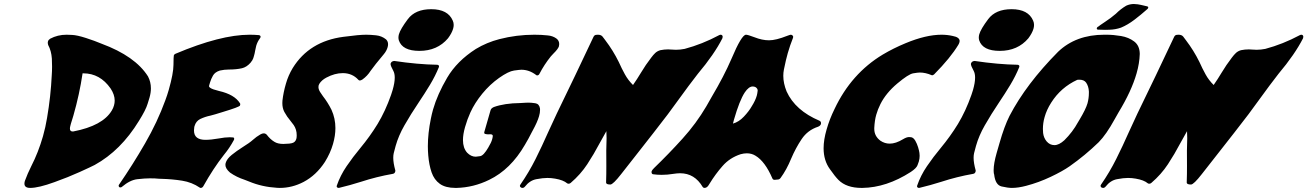

<svg xmlns="http://www.w3.org/2000/svg" viewBox="-20 -920 6401 940"><path d="M127.9 0Q99.6 0 99.6 -21Q99.6 -26.4 101.6 -33.7Q114.7 -69.8 133.3 -106.9Q167.5 -173.3 190.4 -252.9Q203.1 -297.9 210.4 -342.8Q228.5 -448.2 233.4 -551.8Q234.9 -571.3 234.9 -593.8Q234.9 -612.8 233.9 -633.3Q231.4 -670.9 215.8 -699.7Q213.9 -706.5 213.9 -711.4Q213.9 -714.8 214.8 -717.3Q216.8 -724.6 225.6 -730.5Q262.2 -750 305.7 -750Q308.6 -750 333 -749Q357.4 -748 400.6 -734.1Q443.8 -720.2 477.1 -706.1Q642.1 -645 704.6 -545.9Q718.8 -519 718.8 -487.3Q718.8 -465.8 711.9 -441.9Q711.4 -441.4 702.6 -411.6Q693.8 -381.8 660.2 -328.1Q571.3 -182.6 443.4 -112.3Q427.7 -104 370.6 -78.1Q313.5 -52.2 246.6 -28.3Q168.9 0 127.9 0ZM338.9 -276.4Q482.9 -304.2 527.3 -378.9Q534.7 -391.1 538.1 -403.8Q541.5 -415.5 541.5 -427.7Q541.5 -456.5 521.5 -486.8Q469.7 -561 387.7 -561H384.3Q369.1 -458 339.4 -354.5L335.4 -341.3Q330.1 -324.7 327.1 -314.5L324.2 -303.2Q322.3 -295.9 322.3 -290.5Q322.3 -276.4 335 -276.4Z M962.4 0Q960 0 958 -1.5Q919.4 -27.8 871.6 -35.4Q823.7 -43 772.9 -44.4Q765.1 -44.4 757.8 -44.9Q741.7 -46.9 714.4 -46.9Q689 -46.9 652.6 -42.7Q616.2 -38.6 577.1 -5.4Q573.7 -2.4 569.8 -2.4Q568.8 -2.4 566.2 -2.9Q563.5 -3.4 562 -6.3Q561 -8.8 561 -11.2V-12.7L562.5 -15.6Q630.4 -114.3 690.4 -218.3Q750.5 -322.3 789.1 -428.2Q798.8 -454.1 806.2 -480Q829.1 -560.5 829.3 -602.3Q829.6 -644 831.1 -648.9Q832.5 -653.8 838.9 -656.7Q1059.6 -750 1202.1 -750Q1225.6 -750 1248 -748Q1253.9 -747.1 1255.4 -742.2Q1255.9 -741.2 1255.9 -740.2Q1255.9 -738.8 1255.4 -737.3Q1254.9 -734.9 1252.4 -731.9Q1240.2 -715.8 1234.4 -695.8Q1231 -683.6 1229 -671.1Q1227.1 -658.7 1223.6 -647Q1222.7 -644 1220 -635Q1217.3 -626 1206.5 -612.8Q1187.5 -591.3 1164.6 -585.9Q1137.2 -579.6 1100.6 -579.6Q1078.6 -579.6 1056.6 -574.7Q1032.2 -566.9 1022.7 -550Q1013.2 -533.2 1008.3 -516.6L1003.9 -501.5Q1003.4 -500 1003.4 -498.5Q1003.4 -493.2 1010.3 -489.3Q1020.5 -482.4 1052.2 -474.6Q1127.9 -457.5 1154.8 -414.6Q1156.2 -412.6 1156.2 -409.7Q1156.2 -408.2 1155.8 -406.7L1154.8 -403.3Q1152.8 -396.5 1070.3 -371.6Q1051.8 -366.2 1033.7 -360.4Q1022.9 -356.9 1010.3 -354Q983.9 -348.6 960.4 -337.4Q939.5 -327.1 932.6 -303.2L931.2 -298.3Q929.7 -289.1 929.7 -281.7Q929.7 -257.8 944.1 -246.6Q958.5 -235.4 985.4 -235.4Q1013.2 -235.4 1051.3 -242.2Q1081.5 -248 1105 -248Q1113.3 -248 1121.1 -247.1Q1126.5 -246.6 1126.5 -240.7Q1126.5 -239.3 1126 -236.8L1125 -234.4Q1104 -195.3 1075.7 -161.1Q1023.9 -95.2 975.1 -7.8Q970.2 0 962.4 0Z M1349.6 0 1336.4 -0.5Q1262.7 -4.9 1199.7 -31.2L1178.2 -39.6Q1137.7 -52.7 1106 -75.2Q1083.5 -94.7 1083.5 -112.8Q1083.5 -117.2 1084.5 -121.1Q1090.3 -142.1 1114.5 -161.6Q1138.7 -181.2 1168 -199.7Q1202.1 -220.7 1218.5 -235.6Q1234.9 -250.5 1254.4 -261.7Q1263.7 -267.1 1271 -267.1Q1279.8 -267.1 1286.1 -260.3Q1302.7 -238.3 1322.8 -226.1Q1339.4 -215.3 1367.2 -215.3L1385.3 -216.3Q1397 -216.3 1407.7 -218.8Q1425.3 -222.2 1430.7 -239.7Q1432.6 -246.6 1432.6 -256.3V-258.3Q1432.6 -286.1 1418 -307.6L1402.3 -328.1Q1384.8 -348.6 1372.1 -372.1Q1362.3 -390.6 1362.3 -415Q1362.3 -420.9 1362.8 -427.2Q1367.2 -467.3 1379.9 -510.7Q1391.1 -550.3 1413.1 -586.9Q1494.1 -717.8 1661.1 -739.7L1665.5 -740.2Q1737.3 -750 1772.9 -750Q1793.5 -750 1821.3 -747.1Q1849.1 -744.1 1870.1 -727.1Q1879.9 -717.3 1879.9 -703.6Q1879.9 -696.8 1877.9 -689.5Q1872.6 -670.4 1858.4 -653.8Q1814.9 -602.1 1794.4 -573.2Q1778.8 -548.3 1754.4 -530.8Q1746.6 -525.9 1741.7 -525.9Q1737.3 -525.9 1734.4 -529.3Q1704.6 -562 1658.2 -562Q1619.1 -562 1577.6 -540Q1554.7 -527.8 1543.5 -509.8Q1541 -505.9 1540 -502Q1539.1 -498 1539.1 -493.7Q1539.1 -482.4 1547.4 -469.2L1561 -449.2Q1585 -418.5 1603 -382.3Q1622.1 -340.3 1622.1 -293Q1622.1 -255.9 1610.4 -215.3Q1597.7 -170.9 1570.8 -127.4Q1528.3 -62 1466.3 -29.3Q1410.2 0 1349.6 0Z M1637.7 0Q1633.8 0 1630.4 -2.9Q1628.4 -4.4 1628.4 -7.3Q1628.4 -9.3 1628.9 -11.2Q1646 -61 1677 -106.4Q1708 -151.9 1744.6 -195.8Q1791.5 -252.4 1828.6 -313Q1866.7 -376 1894.5 -455.1L1902.3 -479.5Q1912.6 -515.1 1912.6 -540Q1912.6 -560.1 1905.8 -572.8Q1892.1 -597.7 1892.1 -606.9Q1892.1 -608.4 1892.6 -609.4Q1896.5 -620.6 1910.2 -621.6Q2025.9 -604.5 2119.6 -603Q2124.5 -603 2127.4 -600.1Q2129.4 -598.1 2129.4 -595.7Q2129.4 -594.2 2128.9 -592.8V-591.8Q2111.3 -548.3 2085 -504.6Q2058.6 -460.9 2029.3 -417.5Q1991.7 -361.8 1960 -306.2Q1931.2 -255.9 1917 -205.6Q1915.5 -200.7 1907.7 -170.4Q1905.3 -160.2 1905.3 -147.5Q1905.3 -122.1 1915.5 -85.4V-83.5Q1915.5 -81.5 1915 -80.1Q1912.6 -70.3 1902.8 -68.8Q1824.7 -55.2 1746.6 -29.8Q1694.3 -13.2 1641.1 -0.5ZM2033.2 -670.9Q1949.7 -670.9 1932.6 -722.7Q1930.7 -729 1930.7 -736.3Q1930.7 -744.1 1933.1 -752.4Q1940.4 -777.8 1976.8 -826.4Q2013.2 -875 2091.3 -875Q2172.9 -875 2196.8 -818.8Q2201.2 -809.1 2201.2 -797.9Q2201.2 -788.6 2198.2 -778.8Q2191.9 -757.3 2173.3 -732.4Q2121.1 -670.9 2033.2 -670.9Z M2214.8 0H2210Q2161.1 0 2133.3 -20Q2105.5 -40 2093 -76.2Q2080.6 -112.3 2076.7 -158.7Q2074.7 -181.2 2074.7 -204.6Q2074.7 -267.1 2089.4 -338.9Q2093.8 -361.3 2100.1 -383.8Q2121.6 -458.5 2169.4 -539.8Q2217.3 -621.1 2309.6 -680.2Q2362.8 -712.4 2425.3 -728.5Q2508.8 -750 2596.2 -750Q2630.9 -750 2661.6 -746.6Q2685.5 -744.6 2703.6 -731.9Q2717.8 -721.7 2717.8 -704.1Q2717.8 -698.7 2716.3 -692.9Q2711.9 -679.7 2689.5 -657.7Q2682.1 -650.4 2676.8 -644Q2644 -603 2621.1 -558.6Q2617.2 -550.8 2609.4 -550.8Q2606.9 -550.8 2605 -552.7Q2570.8 -578.6 2532.7 -578.6Q2524.4 -578.6 2496.8 -574.7Q2469.2 -570.8 2423.6 -538.6Q2377.9 -506.3 2341.1 -461.2Q2304.2 -416 2283.2 -370.1Q2267.6 -335.9 2256.8 -297.9Q2246.6 -262.2 2246.6 -234.4Q2246.6 -195.3 2267.1 -172.4Q2286.1 -152.8 2309.1 -152.8Q2314 -152.8 2330.8 -155.5Q2347.7 -158.2 2370.6 -197.8L2371.6 -199.7Q2385.3 -222.2 2389.6 -238.3Q2391.6 -244.6 2392.6 -253.9V-254.4Q2392.6 -262.7 2379.9 -262.7L2371.6 -262.2Q2364.3 -262.2 2357.9 -263.7Q2350.6 -264.6 2350.6 -270.5Q2350.6 -272 2351.1 -273.9L2381.3 -378.9Q2383.3 -386.2 2387.5 -389.6Q2391.6 -393.1 2397.9 -396Q2449.7 -414.6 2526.9 -415.5Q2551.3 -416.5 2552.2 -417Q2559.6 -417.5 2566.9 -417.5Q2581.5 -417.5 2600.6 -414.6Q2619.6 -411.6 2623.5 -390.1Q2624 -386.2 2624 -382.3Q2624 -367.2 2619.1 -351.1Q2610.8 -322.3 2588.4 -281.7L2583.5 -272.5Q2567.9 -241.2 2549.8 -210.9Q2480 -90.3 2375 -39.6Q2298.3 -2 2214.8 0Z M2537.6 0Q2530.8 0 2527.3 -4.9Q2525.4 -7.3 2525.4 -10.3Q2525.4 -11.2 2525.9 -12.7Q2526.9 -14.6 2528.3 -17.1Q2569.8 -77.1 2602.1 -141.6Q2634.3 -206.1 2663.1 -271.5Q2684.1 -317.9 2705.6 -363.3Q2796.4 -549.8 2885.7 -739.7Q2890.6 -749.5 2899.9 -749.5L2907.2 -750Q2922.4 -750 2929.7 -741.2Q2936 -731.9 2943.4 -723.1Q2981.4 -673.3 3009.3 -616.7Q3023.4 -585 3039.3 -556.2Q3055.2 -527.3 3079.1 -503.9Q3099.6 -533.2 3117.7 -563.5Q3140.6 -602.1 3168.5 -638.2Q3178.2 -651.4 3188 -660.6Q3197.8 -669.9 3212.9 -674.3Q3231.9 -678.2 3251 -678.2Q3260.7 -678.2 3270.3 -677.2Q3279.8 -676.3 3289.6 -676.3Q3310.1 -676.3 3332 -680.7Q3418 -703.6 3501 -748Q3505.4 -750 3508.3 -750Q3512.7 -750 3515.6 -747.1Q3518.1 -744.1 3518.1 -739.7Q3518.1 -736.8 3516.6 -732.4Q3477.1 -654.3 3396.5 -558.6Q3350.6 -499.5 3307.1 -439Q3278.8 -399.4 3249.5 -360.4Q3173.8 -261.7 3117.7 -190.7Q3061.5 -119.6 3021.5 -68.1Q2981.4 -16.6 2968.3 -16.6Q2947.8 -16.6 2947.3 -25.9Q2948.7 -68.8 2948.5 -107.4Q2948.2 -146 2948.2 -182.6Q2949.7 -218.3 2949.7 -243.2Q2949.7 -264.2 2948.7 -277.8Q2931.6 -248.5 2915.5 -218.3Q2887.7 -165.5 2855.2 -116Q2822.8 -66.4 2773.9 -24.4Q2769.5 -20.5 2763.7 -20.5Q2759.8 -20.5 2756.8 -22.5Q2737.8 -38.6 2697.8 -45.4Q2678.7 -48.8 2659.7 -48.8Q2637.7 -48.8 2605.7 -42.7Q2573.7 -36.6 2550.3 -6.8Q2544.9 0 2537.6 0Z M3428.7 0Q3423.8 0 3420.4 -4.4Q3380.9 -71.8 3309.6 -71.8Q3295.4 -71.8 3276.4 -68.8Q3247.6 -64 3219.7 -64Q3197.8 -64 3176.8 -66.9Q3170.4 -68.8 3169.9 -76.2V-78.1Q3169.9 -80.1 3170.4 -82Q3171.9 -86.9 3182.1 -97.2Q3254.4 -167 3321.5 -241.2Q3388.7 -315.4 3438 -399.4Q3450.7 -422.9 3464.4 -445.8Q3524.4 -546.9 3561 -631.8Q3610.8 -750 3632.3 -750Q3641.1 -750 3673.3 -737.8Q3711.4 -722.7 3745.1 -722.7Q3778.8 -722.7 3834 -744.6Q3848.6 -750 3851.6 -750Q3856.4 -750 3860.4 -746.1Q3863.3 -743.2 3863.3 -739.3Q3863.3 -736.8 3862.3 -734.4Q3847.7 -697.8 3836.9 -660.2Q3828.1 -629.9 3817.9 -579.6Q3814.9 -564.5 3814.9 -548.8Q3814.9 -512.2 3831.1 -472.2Q3873.5 -378.9 3992.7 -328.6Q3999.5 -324.7 3999.5 -317.4Q3999.5 -314.9 3999 -312.5Q3996.1 -303.7 3984.4 -299.3Q3934.1 -282.7 3904.8 -239Q3875.5 -195.3 3853.5 -143.6Q3831.1 -88.9 3801.3 -48.3Q3795.4 -41 3787.6 -41L3772.5 -39.6Q3764.6 -39.6 3761.7 -45.9Q3725.6 -129.9 3678.7 -157.7Q3660.2 -169.4 3636.2 -169.4Q3622.1 -169.4 3606 -165Q3552.7 -147.5 3517.6 -107.4Q3482.4 -67.4 3454.1 -21L3447.8 -11.2Q3439.9 0 3428.7 0ZM3568.4 -314.9Q3597.2 -322.8 3621.8 -348.9Q3646.5 -375 3660.6 -399.9Q3678.2 -427.7 3685.1 -451.7Q3687.5 -460.4 3689 -473.1Q3689.5 -474.6 3689.5 -476.6Q3689.5 -487.3 3677.7 -494.1Q3671.4 -496.6 3665 -496.6Q3646 -496.6 3626.5 -467.8Q3600.6 -428.7 3573.2 -333.5Z M4201.7 0H4198.2Q4124 0 4085 -39.1Q4068.4 -55.7 4043.5 -91.3Q4012.2 -133.8 4012.2 -194.3Q4012.2 -235.8 4026.9 -286.1Q4041.5 -337.4 4065.9 -386.7Q4147.9 -560.1 4301.8 -652.8Q4353.5 -683.6 4413.6 -708.5Q4513.2 -750 4589.4 -750Q4617.7 -750 4643.6 -744.1Q4678.2 -737.8 4678.2 -719.2Q4678.2 -716.3 4677.2 -712.9Q4675.8 -707.5 4671.9 -700.7Q4633.3 -636.7 4553.7 -556.2Q4547.9 -551.3 4543.9 -551.3L4541.5 -551.8Q4511.2 -564.9 4483.4 -564.9Q4473.6 -564.9 4450.7 -561Q4427.7 -557.1 4372.8 -511Q4317.9 -464.8 4290.5 -410.6Q4277.3 -384.3 4270 -358.4Q4262.2 -331.5 4260.3 -293.5V-289.1Q4260.3 -253.4 4290.5 -231Q4311.5 -216.8 4335.9 -216.8Q4365.7 -216.8 4400.9 -238.3Q4418.5 -249 4430.7 -249Q4436 -249 4441.9 -248Q4452.6 -245.6 4461.2 -231Q4469.7 -216.3 4474.9 -199Q4480 -181.6 4481.4 -171.4Q4482.4 -164.6 4482.4 -157.2Q4482.4 -143.6 4478.5 -129.4Q4477.1 -125.5 4471.9 -111.1Q4466.8 -96.7 4439 -78.1Q4319.8 -1.5 4201.7 0Z M4479 0Q4475.1 0 4471.7 -2.9Q4469.7 -4.4 4469.7 -7.3Q4469.7 -9.3 4470.2 -11.2Q4487.3 -61 4518.3 -106.4Q4549.3 -151.9 4585.9 -195.8Q4632.8 -252.4 4669.9 -313Q4708 -376 4735.8 -455.1L4743.7 -479.5Q4753.9 -515.1 4753.9 -540Q4753.9 -560.1 4747.1 -572.8Q4733.4 -597.7 4733.4 -606.9Q4733.4 -608.4 4733.9 -609.4Q4737.8 -620.6 4751.5 -621.6Q4867.2 -604.5 4960.9 -603Q4965.8 -603 4968.8 -600.1Q4970.7 -598.1 4970.7 -595.7Q4970.7 -594.2 4970.2 -592.8V-591.8Q4952.6 -548.3 4926.3 -504.6Q4899.9 -460.9 4870.6 -417.5Q4833 -361.8 4801.3 -306.2Q4772.5 -255.9 4758.3 -205.6Q4756.8 -200.7 4749 -170.4Q4746.6 -160.2 4746.6 -147.5Q4746.6 -122.1 4756.8 -85.4V-83.5Q4756.8 -81.5 4756.3 -80.1Q4753.9 -70.3 4744.1 -68.8Q4666 -55.2 4587.9 -29.8Q4535.6 -13.2 4482.4 -0.5ZM4874.5 -670.9Q4791 -670.9 4773.9 -722.7Q4772 -729 4772 -736.3Q4772 -744.1 4774.4 -752.4Q4781.7 -777.8 4818.1 -826.4Q4854.5 -875 4932.6 -875Q5014.2 -875 5038.1 -818.8Q5042.5 -809.1 5042.5 -797.9Q5042.5 -788.6 5039.6 -778.8Q5033.2 -757.3 5014.6 -732.4Q4962.4 -670.9 4874.5 -670.9Z M4934.1 0Q4914.6 0 4883.8 -7.1Q4853 -14.2 4847.2 -65.9V-66.4L4846.2 -68.4Q4844.7 -76.7 4844.7 -86.9Q4844.7 -119.6 4859.4 -170.9L4873.5 -219.7Q4896.5 -300.8 4922.4 -352.5Q5003.9 -508.8 5160.2 -666.5Q5247.6 -750 5386.2 -750H5397Q5430.7 -750 5468.3 -743.7Q5505.9 -737.3 5532.7 -717Q5559.6 -696.8 5560.1 -656.2Q5558.6 -609.4 5544.4 -560.5Q5519.5 -473.6 5456.1 -369.6Q5446.3 -353 5437 -335.9Q5396 -261.2 5358.9 -223.6Q5292.5 -159.2 5216.8 -106Q5182.6 -82 5124 -54.2Q5065.4 -26.4 5003.9 -10.3Q4965.3 0 4934.1 0ZM5142.6 -209.5Q5164.6 -209.5 5190.9 -233.4Q5231.4 -273.4 5257.8 -321.8L5265.1 -334Q5295.9 -385.3 5304.2 -414.1Q5311 -439 5311 -465.3V-472.2Q5309.6 -498 5297.4 -515.6Q5287.1 -529.8 5264.6 -529.8L5254.4 -529.3Q5173.8 -492.2 5126.5 -417.5Q5104 -382.3 5094.2 -346.7Q5085.9 -317.9 5085.9 -288.6Q5085.9 -278.8 5086.9 -268.6Q5089.8 -245.1 5104 -228Q5119.6 -209.5 5142.6 -209.5ZM5390.1 -773.9Q5372.6 -773.9 5356 -774.9Q5349.6 -775.4 5349.6 -780.3Q5349.6 -781.2 5350.1 -782.7Q5352.1 -788.6 5358.9 -791L5359.4 -791.5Q5359.4 -792.5 5390.1 -813Q5418.5 -831.5 5442.9 -852.5Q5465.8 -875.5 5493.7 -892.1Q5511.7 -900.4 5531.2 -900.4Q5535.6 -900.4 5550.3 -898.9Q5559.1 -897.9 5595.2 -889.2Q5601.6 -888.2 5601.6 -883.8Q5601.6 -882.8 5601.1 -881.3Q5600.6 -878.4 5598.1 -876.5Q5595.7 -874.5 5593.3 -872.1Q5566.4 -848.1 5533.7 -823.2Q5501 -798.3 5468.3 -784.7Q5439.9 -774.9 5411.1 -774.4Z M5380.4 0Q5373.5 0 5370.1 -4.9Q5368.2 -7.3 5368.2 -10.3Q5368.2 -11.2 5368.7 -12.7Q5369.6 -14.6 5371.1 -17.1Q5412.6 -77.1 5444.8 -141.6Q5477.1 -206.1 5505.9 -271.5Q5526.9 -317.9 5548.3 -363.3Q5639.2 -549.8 5728.5 -739.7Q5733.4 -749.5 5742.7 -749.5L5750 -750Q5765.1 -750 5772.5 -741.2Q5778.8 -731.9 5786.1 -723.1Q5824.2 -673.3 5852.1 -616.7Q5866.2 -585 5882.1 -556.2Q5897.9 -527.3 5921.9 -503.9Q5942.4 -533.2 5960.4 -563.5Q5983.4 -602.1 6011.2 -638.2Q6021 -651.4 6030.8 -660.6Q6040.5 -669.9 6055.7 -674.3Q6074.7 -678.2 6093.8 -678.2Q6103.5 -678.2 6113 -677.2Q6122.6 -676.3 6132.3 -676.3Q6152.8 -676.3 6174.8 -680.7Q6260.7 -703.6 6343.8 -748Q6348.1 -750 6351.1 -750Q6355.5 -750 6358.4 -747.1Q6360.8 -744.1 6360.8 -739.7Q6360.8 -736.8 6359.4 -732.4Q6319.8 -654.3 6239.3 -558.6Q6193.4 -499.5 6149.9 -439Q6121.6 -399.4 6092.3 -360.4Q6016.6 -261.7 5960.4 -190.7Q5904.3 -119.6 5864.3 -68.1Q5824.2 -16.6 5811 -16.6Q5790.5 -16.6 5790 -25.9Q5791.5 -68.8 5791.3 -107.4Q5791 -146 5791 -182.6Q5792.5 -218.3 5792.5 -243.2Q5792.5 -264.2 5791.5 -277.8Q5774.4 -248.5 5758.3 -218.3Q5730.5 -165.5 5698 -116Q5665.5 -66.4 5616.7 -24.4Q5612.3 -20.5 5606.4 -20.5Q5602.5 -20.5 5599.6 -22.5Q5580.6 -38.6 5540.5 -45.4Q5521.5 -48.8 5502.4 -48.8Q5480.5 -48.8 5448.5 -42.7Q5416.5 -36.6 5393.1 -6.8Q5387.7 0 5380.4 0Z"/></svg>

Font: Weird Comic
Style: Italic
Weight: 400
Italic angle: -16°
Designer: GGBotNet
Foundry: GGBotNet
Version: 0.80